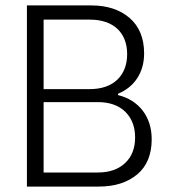

<svg xmlns="http://www.w3.org/2000/svg" viewBox="-20 -687 629 707"><path d="M414.6 -341.8C475.1 -366.7 510.7 -419.9 510.7 -490.2C510.7 -546.4 492.7 -590.3 457 -621.1C420.9 -651.9 374 -667 316.4 -667H79.1V0H343.8C402.8 0 449.7 -15.1 485.4 -44.9C521 -74.7 538.6 -118.2 538.6 -174.3C538.6 -215.8 527.3 -251 505.4 -279.8C482.9 -308.6 452.6 -327.6 414.6 -336.9ZM311.5 -614.7C397 -614.7 448.2 -567.4 448.2 -487.8C448.2 -408.2 397 -358.9 311.5 -358.9H140.6V-614.7ZM340.3 -311C382.8 -311 416.5 -299.3 440.9 -275.9C465.3 -252 477.5 -220.2 477.5 -180.7C477.5 -141.1 465.3 -109.9 440.9 -86.9C416.5 -63.5 382.8 -51.8 340.3 -51.8H140.6V-311Z"/></svg>

Font: Estedad Light
Style: Regular
Weight: 300
Designer: Amin Abedi
Version: Version 7.3